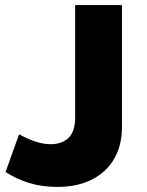

<svg xmlns="http://www.w3.org/2000/svg" viewBox="-20 -720 578 755"><path d="M205 15Q144.5 15 93 -1Q41.5 -17 2 -44L55 -192Q89.5 -173 120 -163Q150.5 -153 179 -153Q224 -153 249.8 -178.2Q275.5 -203.5 275.5 -258.5V-700H459.5V-218.5Q459.5 -149.5 429.8 -97Q400 -44.5 343 -14.8Q286 15 205 15Z"/></svg>

Font: Geologica Cursive ExtraBold
Style: Regular
Weight: 800
Designer: Sindre Bremnes, Frode Helland
Foundry: Monokrom Skriftforlag AS
Version: Version 1.010;gftools[0.9.28]